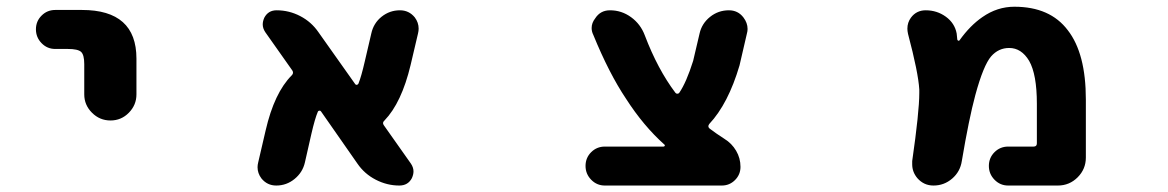

<svg xmlns="http://www.w3.org/2000/svg" viewBox="-20 -580 3540 582"><path d="M235.4 -293.9V-385.7Q235.4 -414.1 225.6 -422.9Q215.8 -431.6 185.5 -431.6H147.5Q123 -431.6 106 -449.2Q88.9 -466.8 88.9 -491.2Q88.9 -515.6 106 -532.7Q123 -549.8 147.5 -549.8H228.5Q393.6 -549.8 393.6 -402.3V-293.9Q393.6 -261.7 370.6 -238.3Q347.7 -214.8 314.9 -214.8Q282.2 -214.8 258.8 -238.3Q235.4 -261.7 235.4 -293.9Z M1190.4 -17.6Q1153.3 -17.6 1119.1 -35.2Q1085 -52.7 1063.5 -84L953.1 -242.2Q951.2 -245.1 947.8 -244.6Q944.3 -244.1 943.4 -241.2Q934.6 -220.7 923.8 -173.8L904.3 -87.9Q897.5 -57.6 873 -37.6Q848.6 -17.6 817.4 -17.6Q790 -17.6 772.5 -39.1Q760.7 -54.7 760.7 -73.2Q760.7 -80.1 762.7 -87.9L785.2 -184.6Q811.5 -298.8 864.3 -351.6Q871.1 -358.4 866.2 -366.2L784.2 -482.4Q776.4 -494.1 776.4 -505.9Q776.4 -515.6 781.2 -526.4Q793 -548.8 818.4 -548.8Q856.4 -548.8 890.1 -531.2Q923.8 -513.7 945.3 -482.4L1056.6 -325.2Q1058.6 -322.3 1061.5 -322.8Q1064.5 -323.2 1066.4 -326.2Q1075.2 -347.7 1085.9 -394.5L1105.5 -478.5Q1112.3 -509.8 1136.7 -529.3Q1161.1 -548.8 1192.4 -548.8Q1219.7 -548.8 1237.3 -527.3Q1249 -511.7 1249 -493.2Q1249 -486.3 1247.1 -478.5L1224.6 -382.8Q1197.3 -268.6 1145.5 -214.8Q1137.7 -208 1143.6 -200.2L1225.6 -84Q1233.4 -72.3 1233.4 -60.5Q1233.4 -50.8 1228.5 -40Q1216.8 -17.6 1190.4 -17.6Z M1813.5 -17.6Q1789.1 -17.6 1772 -35.2Q1754.9 -52.7 1754.9 -77.1Q1754.9 -101.6 1772 -118.7Q1789.1 -135.7 1813.5 -135.7H1991.2Q1994.1 -135.7 1995.1 -138.2Q1996.1 -140.6 1994.1 -141.6Q1930.7 -198.2 1877.9 -280.3Q1826.2 -357.4 1778.3 -474.6Q1773.4 -484.4 1773.4 -495.1Q1773.4 -510.7 1784.2 -524.4Q1799.8 -548.8 1829.1 -548.8Q1864.3 -548.8 1893.1 -527.8Q1921.9 -506.8 1934.6 -472.7Q1973.6 -370.1 2027.3 -298.8Q2029.3 -295.9 2033.2 -295.9Q2037.1 -295.9 2039.1 -298.8Q2060.5 -330.1 2081.1 -395.5L2100.6 -478.5Q2107.4 -508.8 2132.3 -528.8Q2157.2 -548.8 2189.5 -548.8Q2216.8 -548.8 2233.4 -527.3Q2246.1 -510.7 2246.1 -492.2Q2246.1 -485.4 2244.1 -478.5L2221.7 -381.8Q2187.5 -265.6 2129.9 -204.1Q2124 -196.3 2130.9 -190.4Q2151.4 -174.8 2175.8 -159.2Q2198.2 -145.5 2211.4 -123Q2224.6 -100.6 2224.6 -74.2Q2224.6 -50.8 2208 -34.2Q2191.4 -17.6 2168 -17.6Z M3036.1 -17.6Q3011.7 -17.6 2994.6 -35.2Q2977.5 -52.7 2977.5 -77.1Q2977.5 -101.6 2994.6 -118.7Q3011.7 -135.7 3036.1 -135.7H3113.3Q3123 -135.7 3123 -145.5V-265.6Q3123 -354.5 3099.6 -395.5Q3076.2 -434.6 3039.1 -434.6Q3006.8 -434.6 2984.4 -409.2Q2960.9 -381.8 2936.5 -292Q2917 -219.7 2895.5 -91.8Q2890.6 -59.6 2866.2 -38.6Q2841.8 -17.6 2809.6 -17.6Q2780.3 -17.6 2760.7 -40Q2745.1 -58.6 2745.1 -82Q2745.1 -86.9 2745.1 -91.8Q2766.6 -241.2 2766.6 -297.9Q2766.6 -303.7 2766.6 -308.6Q2763.7 -359.4 2732.4 -477.5Q2730.5 -486.3 2730.5 -493.2Q2730.5 -511.7 2741.2 -526.4Q2757.8 -548.8 2786.1 -548.8Q2820.3 -548.8 2847.2 -529.3Q2874 -509.8 2879.9 -478.5Q2880.9 -468.8 2881.8 -460Q2882.8 -457 2885.3 -456.5Q2887.7 -456.1 2888.7 -458Q2920.9 -502.9 2958 -528.3Q3002.9 -559.6 3054.7 -559.6Q3163.1 -559.6 3216.8 -488.3Q3271.5 -418 3271.5 -278.3V-102.5Q3271.5 -67.4 3246.6 -42.5Q3221.7 -17.6 3186.5 -17.6Z"/></svg>

Font: Rounded-X Mgen+ 2m bold
Style: Bold
Weight: 700
Designer: [Source Han Sans]
Ryoko NISHIZUKA  (kana & ideographs); Paul D. Hunt (Latin, Greek & Cyrillic); Wenlong ZHANG  (bopomofo
Version: Version 1.059.20150602